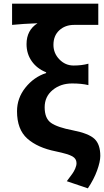

<svg xmlns="http://www.w3.org/2000/svg" viewBox="-20 -818 568 1049"><path d="M460 211 345 172Q366 144 375 131.5Q384 119 391 103Q398 87 398 73Q398 49 375 36Q352 23 285 9Q185 -11 129 -61Q73 -111 73 -210Q73 -282 119 -339.5Q165 -397 232 -419V-423Q182 -443 153.5 -483.5Q125 -524 125 -577Q125 -653 185 -691Q105 -688 46 -682V-798H517V-682H385Q336 -682 304 -652.5Q272 -623 272 -573Q272 -527 304.5 -493.5Q337 -460 382 -460Q427 -460 463 -470V-353Q426 -362 374 -362Q311 -362 267.5 -326Q224 -290 224 -232Q224 -171 259 -146.5Q294 -122 378 -106Q465 -89 496.5 -59Q528 -29 528 34Q528 65 510.5 113.5Q493 162 460 211Z"/></svg>

Font: NotoSansHansBold
Style: Bold
Weight: 700
Designer: Ryoko NISHIZUKA  (kana & ideographs); Paul D. Hunt (Latin, Greek & Cyrillic); Wenlong ZHANG  (bopomofo); Sandoll Communi
Foundry: Adobe Systems Incorporated
Version: Version 1.00;December 8, 2021;FontCreator 13.0.0.2675 64-bit